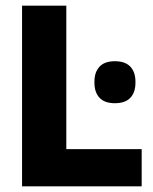

<svg xmlns="http://www.w3.org/2000/svg" viewBox="-20 -659 542 679"><path d="M214.5 0H58V-639H214.5ZM147 -131.5H481V0H147ZM386 -294Q350 -294 332 -313.2Q314 -332.5 314 -366V-370.5Q314 -404 332 -423.2Q350 -442.5 386 -442.5Q423 -442.5 441 -423.2Q459 -404 459 -370.5V-366Q459 -332.5 441 -313.2Q423 -294 386 -294Z"/></svg>

Font: Anek Latin
Style: Bold
Weight: 700
Designer: Yesha Goshar
Foundry: Ek Type
Version: Version 1.003